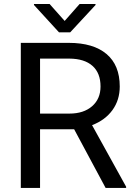

<svg xmlns="http://www.w3.org/2000/svg" viewBox="-20 -921 656 941"><path d="M343.3 -287.6H176.3V0H82V-710.9H317.4Q437.5 -710.9 502.2 -656.2Q566.9 -601.6 566.9 -497.1Q566.9 -430.7 531 -381.3Q495.1 -332 431.2 -307.6L598.1 -5.9V0H497.6ZM176.3 -364.3H320.3Q390.1 -364.3 431.4 -400.4Q472.7 -436.5 472.7 -497.1Q472.7 -563 433.3 -598.1Q394 -633.3 319.8 -633.8H176.3ZM296.9 -818.4 370.1 -901.4H448.2V-896.5L324.2 -762.7H269L146.5 -896.5V-901.4H223.1Z"/></svg>

Font: SteelSelectRoboto
Style: Roboto-Regular
Weight: 400
Designer: Google
Version: Version 2.137; 2017